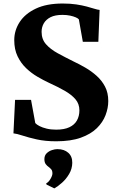

<svg xmlns="http://www.w3.org/2000/svg" viewBox="-20 -772 645 1064"><path d="M291 11Q230.5 11 183.8 0.5Q137 -10 104.5 -20.8Q72 -31.5 54.5 -33L63.5 -218.5H152L175.5 -90Q183 -81.5 199 -73.2Q215 -65 238.5 -59.2Q262 -53.5 291 -53.5Q336 -53.5 364.2 -66.8Q392.5 -80 406.2 -104.2Q420 -128.5 420 -160.5Q420 -196 398.5 -221.5Q377 -247 339 -268.8Q301 -290.5 249.5 -314Q220.5 -327.5 187.5 -346.8Q154.5 -366 125.2 -393.8Q96 -421.5 77.5 -459.8Q59 -498 59 -549.5Q59 -603.5 89 -649.8Q119 -696 178.5 -724.2Q238 -752.5 327.5 -752.5Q370 -752.5 402.8 -747.5Q435.5 -742.5 460.5 -735.8Q485.5 -729 503.2 -723.5Q521 -718 532 -717L525 -540.5H439L417 -664.5Q413 -670 400 -675.8Q387 -681.5 368.2 -685.5Q349.5 -689.5 326 -689.5Q285.5 -689.5 260.2 -676.8Q235 -664 222.8 -642.8Q210.5 -621.5 210.5 -595.5Q210.5 -554.5 235 -526.8Q259.5 -499 300.2 -476.8Q341 -454.5 388.5 -431Q419.5 -416.5 452.8 -397.2Q486 -378 515 -352.2Q544 -326.5 562 -292.2Q580 -258 580 -212Q580 -173.5 565 -134Q550 -94.5 516.8 -61.8Q483.5 -29 428 -9Q372.5 11 291 11ZM380.5 130.5Q380 163.5 363.2 192Q346.5 220.5 323.2 241Q300 261.5 282 271.5H280L238 251L236 244Q249 238 259.8 219.5Q270.5 201 270.5 189.5Q270.5 174 264 166.5Q257.5 159 250 153.5Q241.5 148 233.8 138Q226 128 226 110Q226 89.5 238.8 77.2Q251.5 65 268 59.8Q284.5 54.5 296 54.5H299Q335.5 54.5 358.2 74.5Q381 94.5 380.5 130.5Z"/></svg>

Font: Merriweather 24pt ExtraBold
Style: Regular
Weight: 800
Version: Version 2.100